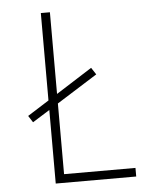

<svg xmlns="http://www.w3.org/2000/svg" viewBox="-52 -757 634 801"><g transform="rotate(-5 265.0 -357.0)"><path d="M149 0V-308L77 -263L59 -291L149 -348V-714H187V-372L338 -468L357 -439L187 -332V-36H486V0Z"/></g></svg>

Font: Noto Sans Mono Condensed ExtraLight
Style: Regular
Weight: 200
Width: 3
Designer: Monotype Design Team
Foundry: Monotype Imaging Inc.
Version: Version 2.014; ttfautohint (v1.8.4.7-5d5b)